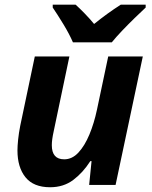

<svg xmlns="http://www.w3.org/2000/svg" viewBox="-20 -786 644 816"><path d="M192.9 9.8Q122.6 9.8 88.4 -32.5Q54.2 -74.7 54.2 -147Q54.2 -165 57.1 -193.4Q60.1 -221.7 65.9 -251L127.9 -545.9H274.9L208 -227.1Q200.2 -191.9 200.2 -168.9Q200.2 -108.9 252.9 -108.9Q286.6 -108.9 313.2 -137.5Q339.8 -166 359.9 -214.1Q379.9 -262.2 392.1 -319.8L439.9 -545.9H586.9L471.2 0H358.9L369.1 -101.1H363.8Q332.5 -52.2 291.3 -21.2Q250 9.8 192.9 9.8ZM290 -606Q274.9 -641.1 249.5 -682.9Q224.1 -724.6 204.1 -753.9V-766.1H301.3Q318.4 -751 340.6 -728Q362.8 -705.1 379.9 -684.1Q436 -729.5 493.2 -766.1H599.1V-753.9Q579.1 -735.4 552 -709Q524.9 -682.6 498.8 -655.3Q472.7 -627.9 455.1 -606Z"/></svg>

Font: Open Sans
Style: Bold Italic
Weight: 700
Italic angle: -12°
Designer: Monotype Design Team
Foundry: Monotype Imaging Inc.
Version: Version 3.003; ttfautohint (v1.8.4)